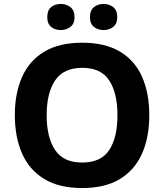

<svg xmlns="http://www.w3.org/2000/svg" viewBox="-20 -941 831 971"><path d="M735 -358Q735 -247 698.5 -164.5Q662 -82 587 -36Q512 10 395 10Q279 10 203.5 -36Q128 -82 91.5 -165Q55 -248 55 -359Q55 -469 91.5 -551.5Q128 -634 203.5 -679.5Q279 -725 396 -725Q512 -725 587.5 -679.5Q663 -634 699 -551.5Q735 -469 735 -358ZM216 -358Q216 -246 258.5 -182.5Q301 -119 395 -119Q491 -119 532.5 -182.5Q574 -246 574 -358Q574 -470 532.5 -534Q491 -598 396 -598Q301 -598 258.5 -534Q216 -470 216 -358ZM219 -854Q219 -889 238.5 -905Q258 -921 288 -921Q315 -921 336 -905Q357 -889 357 -854Q357 -821 336 -805Q315 -789 288 -789Q258 -789 238.5 -805Q219 -821 219 -854ZM435 -854Q435 -889 455 -905Q475 -921 504 -921Q532 -921 552.5 -905Q573 -889 573 -854Q573 -821 552.5 -805Q532 -789 504 -789Q475 -789 455 -805Q435 -821 435 -854Z"/></svg>

Font: Noto Sans Georgian Bold
Style: Regular
Weight: 700
Designer: Monotype Design Team, Akaki Razmadze
Foundry: Google LLC
Version: Version 2.005; ttfautohint (v1.8.4.7-5d5b)